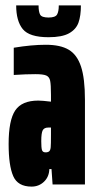

<svg xmlns="http://www.w3.org/2000/svg" viewBox="-20 -684 359 712"><path d="M12 -150Q12 -238 36.5 -274.5Q61 -311 122 -311Q137 -311 169 -307V-332Q169 -370 166 -384.5Q163 -399 151.5 -404Q140 -409 111 -409Q76 -409 31 -406V-507Q97 -518 150 -518Q204 -518 235 -499.5Q266 -481 280.5 -437Q295 -393 295 -314V0H175L171 -57H163Q162 -28 143 -10Q124 8 97 8Q46 8 29 -31Q12 -70 12 -150ZM168 -138Q169 -148 169 -184V-211H159Q144 -211 138.5 -201Q133 -191 133 -160Q133 -137 135.5 -128Q138 -119 149 -119Q158 -119 162.5 -123Q167 -127 168 -138ZM40 -664H123Q123 -640 129 -629.5Q135 -619 160 -619Q185 -619 191.5 -630Q198 -641 198 -664H280Q280 -625 271 -600Q262 -575 236 -560.5Q210 -546 160 -546Q89 -546 64.5 -576Q40 -606 40 -664Z"/></svg>

Font: Saira Ultra Condensed Black
Style: Regular
Weight: 900
Width: 1
Designer: Hector Gatti with collaboration of the Omnibus-Type team
Foundry: Omnibus-Type
Version: Version 1.001; ttfautohint (v1.8)